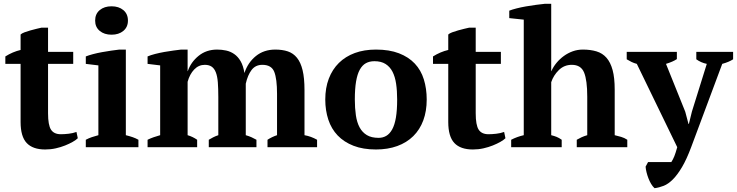

<svg xmlns="http://www.w3.org/2000/svg" viewBox="-20 -772 3865 1007"><path d="M8 -476Q46 -500 88 -510V-591Q94 -597 108.5 -602.5Q123 -608 139.5 -612.5Q156 -617 172 -621Q188 -625 198 -627H232V-500H364V-437H232V-178Q232 -116 247.5 -92Q263 -68 299 -68Q317 -68 339.5 -70.5Q362 -73 381 -80L388 -47Q379 -38 361.5 -28Q344 -18 321.5 -9Q299 0 272.5 6Q246 12 217 12Q152 12 120 -22Q88 -56 88 -132V-437H8Z M479 -664Q479 -699 503 -719Q527 -739 565 -739Q603 -739 627 -719Q651 -699 651 -664Q651 -630 627 -610Q603 -590 565 -590Q527 -590 503 -610Q479 -630 479 -664ZM706 0H430V-39Q445 -47 461 -52.5Q477 -58 496 -63V-429L430 -437V-476Q445 -482 467.5 -488Q490 -494 515 -498.5Q540 -503 564 -506.5Q588 -510 606 -512H640V-63Q660 -58 676 -52.5Q692 -47 706 -39Z M1325 0H1075V-39Q1085 -45 1097.5 -51.5Q1110 -58 1125 -63V-262Q1125 -308 1122.5 -340Q1120 -372 1112 -392.5Q1104 -413 1090 -422.5Q1076 -432 1054 -432Q1022 -432 998.5 -407.5Q975 -383 964 -343V-63Q991 -55 1014 -39V0H754V-39Q768 -46 785 -52Q802 -58 820 -63V-429L754 -437V-476Q770 -483 793.5 -489Q817 -495 842 -499.5Q867 -504 890.5 -507Q914 -510 930 -512H964V-399H965Q981 -446 1021.5 -479Q1062 -512 1119 -512Q1143 -512 1166 -507Q1189 -502 1208.5 -488.5Q1228 -475 1242 -451Q1256 -427 1262 -389Q1280 -444 1322 -478Q1364 -512 1424 -512Q1461 -512 1489.5 -502.5Q1518 -493 1537.5 -469Q1557 -445 1567 -404Q1577 -363 1577 -300V-63Q1611 -57 1643 -39V0H1383V-39Q1406 -54 1433 -63V-280Q1433 -358 1418.5 -395Q1404 -432 1356 -432Q1320 -432 1299.5 -405Q1279 -378 1269 -333V-63Q1286 -58 1299.5 -52Q1313 -46 1325 -39Z M1841 -250Q1841 -205 1846.5 -167.5Q1852 -130 1866 -104Q1880 -78 1904 -63.5Q1928 -49 1966 -49Q1988 -49 2006 -59.5Q2024 -70 2037 -93.5Q2050 -117 2056.5 -155.5Q2063 -194 2063 -250Q2063 -296 2057.5 -333Q2052 -370 2038.5 -396Q2025 -422 2002 -436.5Q1979 -451 1944 -451Q1918 -451 1899 -440.5Q1880 -430 1867 -406.5Q1854 -383 1847.5 -344.5Q1841 -306 1841 -250ZM1686 -250Q1686 -311 1704.5 -359.5Q1723 -408 1757.5 -442Q1792 -476 1841 -494Q1890 -512 1952 -512Q2022 -512 2072.5 -492.5Q2123 -473 2155.5 -438.5Q2188 -404 2203 -355.5Q2218 -307 2218 -250Q2218 -189 2200 -140.5Q2182 -92 2147.5 -58Q2113 -24 2063.5 -6Q2014 12 1952 12Q1884 12 1834 -7.5Q1784 -27 1751 -61.5Q1718 -96 1702 -144.5Q1686 -193 1686 -250Z M2251 -476Q2289 -500 2331 -510V-591Q2337 -597 2351.5 -602.5Q2366 -608 2382.5 -612.5Q2399 -617 2415 -621Q2431 -625 2441 -627H2475V-500H2607V-437H2475V-178Q2475 -116 2490.5 -92Q2506 -68 2542 -68Q2560 -68 2582.5 -70.5Q2605 -73 2624 -80L2631 -47Q2622 -38 2604.5 -28Q2587 -18 2564.5 -9Q2542 0 2515.5 6Q2489 12 2460 12Q2395 12 2363 -22Q2331 -56 2331 -132V-437H2251Z M3270 0H3005V-39Q3017 -46 3030 -52Q3043 -58 3060 -63V-265Q3060 -351 3043.5 -391.5Q3027 -432 2979 -432Q2939 -432 2911 -404.5Q2883 -377 2871 -341V-63Q2887 -59 2899.5 -54Q2912 -49 2926 -39V0H2661V-39Q2692 -55 2727 -63V-669L2651 -677V-716Q2666 -722 2689.5 -728Q2713 -734 2739 -738.5Q2765 -743 2791 -746.5Q2817 -750 2837 -752H2871V-399H2872Q2882 -422 2899 -442.5Q2916 -463 2937.5 -478.5Q2959 -494 2984 -503Q3009 -512 3037 -512Q3077 -512 3108.5 -502.5Q3140 -493 3161 -469Q3182 -445 3193 -404.5Q3204 -364 3204 -302V-63Q3221 -59 3238 -54Q3255 -49 3270 -39Z M3320 -437Q3305 -441 3292.5 -447Q3280 -453 3267 -461V-500H3530V-462Q3509 -448 3473 -437L3574 -186L3591 -122H3593L3609 -187L3687 -437Q3657 -443 3632 -461V-500H3825V-461Q3804 -447 3768 -437L3605 0Q3581 64 3557 104.5Q3533 145 3509 169Q3485 193 3461 202.5Q3437 212 3413 215Q3403 206 3395 192.5Q3387 179 3381 163.5Q3375 148 3371 132Q3367 116 3366 102L3379 78H3501Q3510 64 3516.5 48Q3523 32 3532 0Z"/></svg>

Font: PTSerif
Style: Bold
Weight: 700
Designer: A.Korolkova, O.Umpeleva, V.Yefimov
Foundry: ParaType Ltd
Version: Version 1.000W OFL; ttfautohint (v1.2) -l 8 -r 50 -G 200 -x 